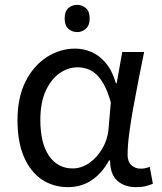

<svg xmlns="http://www.w3.org/2000/svg" viewBox="-20 -757 665 790"><path d="M298 -737Q318 -737 333.5 -723.5Q349 -710 349 -681Q349 -653 333.5 -639Q318 -625 298 -625Q276 -625 261 -639Q246 -653 246 -681Q246 -710 261 -723.5Q276 -737 298 -737ZM260 13Q199 13 152 -18.5Q105 -50 78.5 -111.5Q52 -173 52 -262Q52 -356 85 -421.5Q118 -487 172.5 -522Q227 -557 290 -557Q324 -557 356.5 -543Q389 -529 415.5 -497.5Q442 -466 457 -414H460L483 -543H573Q562 -490 550.5 -431Q539 -372 528.5 -314.5Q518 -257 511.5 -206.5Q505 -156 505 -119Q505 -92 520.5 -77.5Q536 -63 559 -63Q568 -63 578 -65Q588 -67 596 -71L609 -1Q598 4 581 8.5Q564 13 540 13Q492 13 462.5 -13.5Q433 -40 433 -97H429Q367 13 260 13ZM279 -64Q315 -64 347.5 -86.5Q380 -109 402 -147.5Q424 -186 427 -232L436 -335Q424 -379 408.5 -407.5Q393 -436 375 -452Q357 -468 337.5 -474Q318 -480 299 -480Q260 -480 225 -455.5Q190 -431 168 -383Q146 -335 146 -263Q146 -168 181.5 -116Q217 -64 279 -64Z"/></svg>

Font: lguzrati05
Style: Book
Weight: 400
Designer: Jelle Bosma - Monotype Design Team, Universal Thirst
Foundry: Monotype Imaging Inc.
Version: Version 2.106